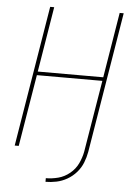

<svg xmlns="http://www.w3.org/2000/svg" viewBox="-60 -780 696 999"><g transform="rotate(5 288.0 -280.5)"><path d="M216 174Q244 174 273 168Q302 162 329 146.5Q356 131 376.5 107.5Q397 84 408 56Q419 28 424 0L545 -735H524L468 -394H126L182 -735H161L40 0H61L123 -375H465L403 0Q397 32 382.5 62.5Q368 93 340.5 115.5Q313 138 280.5 146.5Q248 155 216 155Z"/></g></svg>

Font: Iosevka Sparkle Thin Oblique
Style: Regular
Weight: 100
Italic angle: -9°
Designer: Belleve Invis
Foundry: Belleve Invis
Version: Version 4.5.0; ttfautohint (v1.8.3)